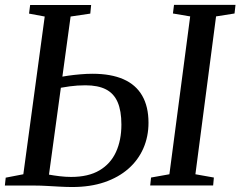

<svg xmlns="http://www.w3.org/2000/svg" viewBox="-21 -763 989 790"><path d="M276.5 6.5Q253 6.5 225.5 5Q198 3.5 171.5 2Q145 0.5 124 0.5H-1L2.5 -32L75 -46L163 -695L98.5 -707L103 -742.5H354L350.5 -707L269.5 -695L180.5 -44.5Q199.5 -41 224 -38Q248.5 -35 271.5 -35Q342.5 -35 388.2 -62Q434 -89 456.2 -137.5Q478.5 -186 478.5 -250.5Q478.5 -307 463 -342.8Q447.5 -378.5 415 -395.2Q382.5 -412 330.5 -412Q297 -412 266.2 -407.8Q235.5 -403.5 214 -399.5L218 -444Q234.5 -448 258.8 -451.5Q283 -455 309.5 -457.2Q336 -459.5 359.5 -459.5Q435.5 -459.5 486.8 -437Q538 -414.5 564 -369.5Q590 -324.5 590 -258Q590 -201 568.8 -152.5Q547.5 -104 507 -68.5Q466.5 -33 408.5 -13.2Q350.5 6.5 276.5 6.5ZM597 0 600.5 -32.5 676 -46 761.5 -695.5 690.5 -707.5 695 -743H948L944 -707.5L868 -695.5L783 -46L859 -32.5L856 0Z"/></svg>

Font: Merriweather 60pt
Style: Italic
Weight: 400
Italic angle: -7.8°
Version: Version 2.101